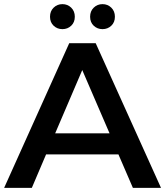

<svg xmlns="http://www.w3.org/2000/svg" viewBox="-25 -909 799 929"><path d="M-5 0 310 -700H438L754 0H618L548 -162H198L129 0ZM505 -264 373 -570 242 -264ZM471 -768Q446 -768 428.5 -784.5Q411 -801 411 -828Q411 -855 428.5 -872Q446 -889 471 -889Q496 -889 513.5 -872Q531 -855 531 -828Q531 -801 513.5 -784.5Q496 -768 471 -768ZM277 -768Q252 -768 234.5 -784.5Q217 -801 217 -828Q217 -855 234.5 -872Q252 -889 277 -889Q302 -889 319.5 -872Q337 -855 337 -828Q337 -801 319.5 -784.5Q302 -768 277 -768Z"/></svg>

Font: Montserrat Thin SemiBold
Style: Regular
Weight: 600
Version: Version 9.000